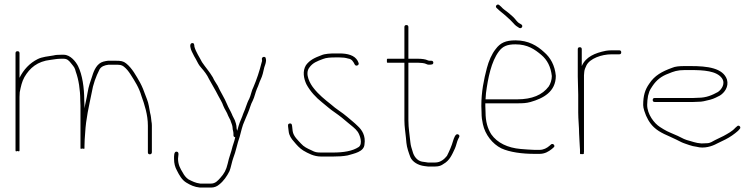

<svg xmlns="http://www.w3.org/2000/svg" viewBox="-20 -710 3408 866"><path d="M665 -23V-144C665 -150.7 664.3 -157 663 -163L661 -181C660.3 -187 659 -193.7 657 -201C653.4 -220.6 650 -245.6 643 -262C635.3 -279.9 627.1 -306.9 619 -323L612 -337C594.3 -368.1 576 -402.4 549 -424C536.3 -434.4 524.6 -436 503 -436H467C460.3 -435.3 453.3 -434 446 -432C418.1 -424.4 404.3 -394.8 396 -367C388 -342.9 379.7 -322 375 -292C370 -260.6 365.8 -250.1 361 -221V-233C361 -243 360.7 -251.3 360 -258C360 -313.1 351.5 -373 332 -412C322 -432 297.3 -463 268 -463H254C242.9 -463 230.8 -462.5 222 -460C197.3 -455.9 169.9 -453.5 150 -443.5C113.5 -425.3 86.3 -395.7 68 -359V-470C68 -476 65 -479 59 -479C53 -479 50 -476 50 -470V-31C50 -27 53 -26.3 59 -29C65 -26.3 68 -27 68 -31V-273C68 -281 68.3 -288 69 -294C74.3 -320.6 78.5 -340.8 90 -362C114.4 -403.8 148.8 -433.4 208 -440C223.5 -441.6 236 -445 254 -445H268C283.1 -445 291.7 -436.1 301 -424C314.4 -407 316.9 -406.3 322 -386C334.7 -351.2 342 -304.7 342 -258C342.7 -251.3 343 -243 343 -233V-41C343 -38.3 346 -38 352 -40C358 -38 361 -38.3 361 -41V-51C361 -72.9 362.6 -88.7 364 -109C367.7 -176.5 381.1 -229.7 393 -289C400.1 -331.9 412.6 -364.2 429 -397C436.4 -409.9 451.2 -416 469 -418H503C519.6 -418 527.7 -417.7 538 -410C550.6 -400.2 560 -388.1 569 -374C588.2 -343.8 607.1 -315 618 -277C631.8 -238.5 647 -192.9 647 -143V-23C647 -17 650 -14 656 -14C661.3 -14 665 -17.7 665 -23Z M1033 -107V-100C1033 -94.7 1035.7 -91.7 1041 -91L1037 -75C1034.3 -67 1031.7 -58.7 1029 -50C1022.3 -20.8 1013.4 -2.5 1007 28C1000.1 57.4 991.2 72.9 974 92C963.3 103.9 951.8 118 932 118H883C861.1 115.3 846.5 107.3 830 99C818.9 91.6 809.7 79.3 804 68C793.5 51.2 783 32.4 783 6C783 -5.8 790.4 -24.5 777 -26C764 -27.4 765 -5.7 765 6C765 27.9 769.5 43.4 778 59C788.5 80 800.6 102.1 821 114C839.3 125 856.3 133.4 882 136H932C947.1 136 959.6 130.3 969 122C988.3 107 1003.7 84.7 1015 62C1020.6 49.6 1026.9 15.7 1032 3C1043.8 -26.4 1049.9 -62.5 1061 -93C1066.7 -113.7 1073.5 -145 1082 -162C1087.7 -173.5 1091.8 -187.6 1098 -200C1106 -217.6 1110.8 -239.9 1120 -256C1127.7 -271.3 1132.3 -294.4 1139 -310C1145.8 -323.6 1149.5 -339 1156 -352C1163.1 -366.3 1168.4 -387.9 1172 -406C1175.5 -416.6 1180 -427.3 1180 -439L1179 -445C1179 -457.4 1161 -455.6 1161 -444L1162 -438C1162 -434.7 1161.3 -431.3 1160 -428C1150.1 -388.4 1137.9 -351.7 1123 -317C1115.2 -303.4 1111.2 -278.4 1104 -264C1097.9 -253.3 1093.8 -241.2 1089 -228C1084.9 -214.4 1076.7 -198.5 1073 -186C1063.8 -165.4 1057.7 -149.2 1051 -124C1050.3 -122.7 1050 -121.3 1050 -120C1049.3 -121.3 1049 -122.7 1049 -124C1047.7 -126.7 1047 -130 1047 -134C1047 -139.3 1046 -145.7 1044 -153L1039 -168C1035.5 -176.2 1028.8 -186.5 1026 -195C1019.1 -211.1 1010.9 -222.8 1004 -240C992.8 -267.9 974 -296 962 -323C954.7 -336.2 946.3 -345.8 940 -361C925.1 -386.5 906.7 -406.4 891 -430C880.5 -451.1 864 -474.4 857 -499C856 -508.2 856.3 -517.2 846 -515.5C831.6 -513.1 840.5 -487 845 -478L851 -466C853 -461.3 857 -454 863 -444C872.9 -425.4 875.5 -418.1 888 -404C901.4 -388.7 914 -372.7 923 -353C937.4 -326.2 950.2 -306.6 964 -279C970.8 -265.5 982.6 -247.7 987 -233C993.5 -216.6 1003.6 -204.1 1009 -188L1016 -174C1018.7 -170 1020.3 -166 1021 -162C1023 -156.1 1029 -143.1 1029 -134C1029 -123.8 1033 -117.8 1033 -107Z M1597 -427 1593 -436C1579.5 -460.3 1548.5 -469 1511 -469H1492C1470.8 -469 1445.2 -467.8 1430 -461C1400.6 -450 1377.3 -439.8 1360 -416C1343.5 -389.1 1349.8 -356.2 1362 -330C1379.1 -298 1405.5 -269.6 1433 -248C1452.7 -232.2 1469.4 -216.7 1490 -203C1512 -187.8 1532.2 -171.5 1551 -155C1565.1 -142.7 1582.5 -131.3 1593.5 -115.5C1603 -101.8 1617.7 -61.7 1598 -47C1569.9 -28.3 1528.4 -22 1482 -22H1428C1408.5 -22 1401.4 -23.3 1385 -32C1365.7 -40.5 1350.3 -48.1 1338 -62C1324.3 -77.2 1303.5 -94.7 1300 -119L1298 -137C1296.9 -145.9 1296.9 -154.1 1287 -153C1276.8 -151.9 1279 -143.2 1280 -134L1282 -118C1283.7 -98.8 1294.4 -83.7 1306 -71C1318.2 -56.1 1331.3 -41.3 1348 -31C1369.6 -18.4 1395.8 -4 1428 -4H1482C1504.9 -4 1528.6 -5.1 1548 -9C1576.2 -17.5 1621.9 -24.7 1624 -59C1630 -97.7 1612.7 -124.3 1593 -142C1577 -158 1562.3 -168.7 1545.5 -183.5C1523.6 -202.8 1495.4 -218.3 1473 -239C1445.6 -260.6 1416.3 -284.3 1395 -312C1379.9 -330.1 1353.2 -376 1375 -405C1390.4 -426.9 1410.5 -434.1 1437 -444C1450.8 -449.9 1472.3 -451 1492 -451H1511C1526 -451 1537.7 -449.7 1550 -446C1567 -444.1 1573.8 -431.4 1580 -419C1585.3 -408.4 1602.4 -416.3 1597 -427Z M1813 -597C1807 -597 1804 -594 1804 -588V-445H1728C1725.3 -445 1724.3 -442 1725 -436C1724.3 -430 1725.3 -427 1728 -427H1804V-167C1804 -138.6 1808.7 -113.1 1811 -88L1813 -66C1815 -44.1 1824.1 -19.5 1831 -1C1840.6 20.6 1866 35.5 1894 39L1910 41H1943C1960.1 41 1970.9 36.6 1981 29C2007.9 14 2018.8 -11.9 2032 -40.5C2038.1 -53.7 2040.6 -71.2 2047 -84C2050.6 -90.4 2056.4 -98.2 2047 -103.5C2034.5 -110.6 2026.9 -84.8 2024 -76C2016.4 -49.5 2006.8 -28.7 1996 -7C1984.9 6.9 1967.7 23 1943 23H1910C1905.3 22.3 1901 21.7 1897 21L1883 19C1861.1 14.6 1846.5 -5.1 1841 -27C1836.2 -42.5 1832.6 -52.3 1831 -68C1828 -100.5 1822 -131.5 1822 -167V-427H1867C1876.8 -427 1894.1 -425.4 1901 -422C1909.7 -417.2 1916.4 -417.6 1926 -419C1938.1 -419 1936.9 -437.3 1925 -436H1918C1915.3 -436 1912.3 -436.7 1909 -438C1900 -443 1880.5 -445 1867 -445H1822V-588C1822 -594 1819 -597 1813 -597Z M2331 -600C2321.8 -604.6 2317.4 -607.5 2310 -616C2297.4 -631.8 2292.7 -635.9 2276 -650C2261.3 -662.4 2250.9 -667.3 2240 -680L2232 -687C2224 -695 2210.6 -682 2220 -674C2235.4 -658.6 2247 -651.6 2264 -636L2282 -619.5C2286 -615.8 2290.7 -611 2296 -605C2304.8 -594.3 2311.8 -590.4 2322 -584C2332.7 -578.6 2341.6 -593.4 2331 -600ZM2170 -262 2172 -290C2181.1 -358.6 2195.7 -432.2 2230 -478C2247.4 -501.3 2267.5 -510 2305 -510C2359.6 -510 2391.7 -487.6 2422 -462C2448 -440 2464.3 -409.3 2469 -367C2469 -350.2 2463 -332.1 2455 -320C2426.2 -281.6 2379.6 -262 2313 -262ZM2169 -244H2313C2337.4 -244 2353.9 -244.6 2373 -250C2429.4 -266.1 2487 -295.6 2487 -368C2482.7 -415.5 2462.6 -450.5 2434 -475C2403.1 -503.6 2363.5 -528 2305 -528C2260.7 -528 2236.4 -516.6 2216 -489C2198.1 -467.2 2184.1 -434.1 2176 -403C2162.2 -350.1 2151 -296.6 2151 -232C2151 -222.7 2151.3 -213 2152 -203C2152 -180.8 2154.1 -168.3 2158 -150C2168.2 -102.5 2201.2 -60.9 2241 -41C2279.3 -23.3 2335.6 -16 2391 -16H2413C2438.2 -16 2454.4 -26.6 2469 -38L2477 -45C2486.6 -51.9 2475 -65.4 2466 -59L2458 -52C2446.8 -42.4 2432.3 -34 2413 -34H2391C2376.2 -34 2344.9 -36.9 2329 -38C2270.3 -42.9 2222.9 -65.6 2196 -104C2179.2 -130.4 2170 -161.8 2170 -204C2169.3 -213.3 2169 -222.7 2169 -232Z M2588 -283V-202C2588 -170.8 2592 -138.4 2592 -108C2592 -94.2 2595 -62.1 2595 -51C2595.7 -46.3 2596 -41 2596 -35V-18C2596 -15.3 2598.3 -14.3 2603 -15C2610.3 -14.3 2614 -15.3 2614 -18V-19H2612C2613.3 -20.3 2614 -22 2614 -24V-370C2614 -374 2614.3 -378.3 2615 -383C2615 -393.4 2621 -407 2625 -415C2640.5 -446 2693.1 -465 2738 -465H2773C2779 -465 2782 -468 2782 -474C2782 -480 2779 -483 2773 -483H2738C2729.3 -483 2721 -482.3 2713 -481C2663.3 -471.1 2621.8 -453.5 2604 -412V-488C2604 -494 2601 -497 2595 -497C2589 -497 2586 -494 2586 -488V-365C2586 -338.8 2588 -309.8 2588 -283Z M2924 -259C2924 -253 2927 -250 2933 -250H3106C3114 -250 3122 -250.3 3130 -251C3138.7 -251 3146.8 -251.8 3154.5 -253.5C3174.3 -257.8 3192.7 -261.8 3208 -269.5L3227 -279C3247.1 -291.4 3268 -318.2 3259 -351C3241.4 -403.8 3169.4 -412 3096 -412H3068C3045.7 -412 3025.4 -410.6 3011 -404C2966.4 -387.8 2932.4 -369.7 2908 -332C2889.3 -305.5 2881 -278.4 2881 -236C2881 -229.3 2882.7 -220.7 2886 -210C2895.4 -180.1 2909.6 -154.9 2929 -136.5C2957.8 -109.3 2991.3 -99.8 3029 -81L3053 -69C3063.2 -63.9 3077.2 -60.1 3088 -56L3105 -51C3111 -49.7 3116.7 -48.7 3122 -48C3155.9 -38.3 3192.5 -50.6 3213 -62L3252 -81C3273 -91.5 3292.2 -105.3 3309 -120L3316 -128C3325.4 -136 3312 -149.4 3304 -140L3296 -133C3283.1 -118 3262 -107 3244 -97L3205 -78C3193.7 -72.3 3183.9 -64 3168 -64C3160.7 -63.3 3152.7 -63 3144 -63C3127 -64.3 3122.7 -65.8 3110 -69L3093 -74C3068.4 -80.1 3060.6 -85.2 3037 -97C3012.5 -108.5 2993.4 -114.3 2973 -127L2957 -137C2930.6 -153.5 2899 -195 2899 -237C2899 -249.4 2900.8 -266.9 2903 -278L2909 -298C2911 -303.3 2915.7 -311.3 2923 -322C2940.9 -348.9 2963.3 -366.5 2995 -378C3017.6 -387.4 3034.7 -394 3068 -394H3096C3153 -394 3212.1 -390.4 3236 -357.5C3253.6 -333.3 3234.3 -305.8 3218 -295C3193.2 -281.5 3166.7 -269 3129 -269C3121 -268.3 3113.3 -268 3106 -268H2933C2927 -268 2924 -265 2924 -259Z"/></svg>

Font: HoneyBee
Style: BLn
Weight: 100
Foundry: Cannot Into Space Fonts
Version: Version 0.89